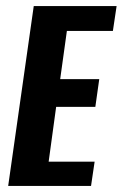

<svg xmlns="http://www.w3.org/2000/svg" viewBox="-20 -611 403 631"><path d="M6.9 0 90.9 -591H363.2L351 -509.3H199.8L177.8 -351H306.2L293.3 -259.7H164.5L139.9 -79.7H291L279.2 0Z"/></svg>

Font: Alumni Sans Thin
Style: Italic
Weight: 100
Italic angle: -8°
Designer: Robert E. Leuschke
Foundry: Robert E. Leuschke
Version: Version 1.016